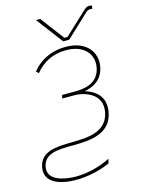

<svg xmlns="http://www.w3.org/2000/svg" viewBox="-143 -782 772 1051"><g transform="rotate(-15 243.5 -256.0)"><path d="M349 153 354 129C285 165 199 182 130 176C47 168 2 138 11 84C24 9 103 8 189 8C289 7 401 -1 422 -119C438 -211 374 -247 325 -262C371 -270 429 -295 442 -371C456 -451 402 -514 312 -522C214 -531 140 -491 95 -435L108 -422C150 -474 214 -512 308 -504C388 -496 434 -442 422 -372C406 -280 319 -274 271 -274H200L196 -255H268C317 -255 423 -226 403 -122C383 -18 282 -11 184 -10C94 -9 7 -5 -8 81C-20 147 30 186 124 194C193 200 285 184 349 153ZM282 -556H316L446 -678C453 -685 463 -688 470 -688C475 -688 478 -687 481 -686L485 -704C481 -706 476 -707 469 -707C457 -707 448 -701 436 -690L311 -573H293L192 -707H168Z"/></g></svg>

Font: Fixel Display 20240404 Thin
Style: Italic
Weight: 100
Italic angle: -10°
Designer: AlfaBravo + MacPaw
Foundry: Kyrylo Tkachov, Marchela Mozhyna, Serhii Makarenko, Maria Weinstein, Zakhar Kryvoshyya
Version: Version 1.211;Glyphs 3.2 (3225)